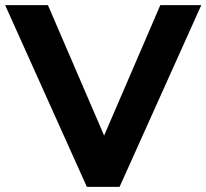

<svg xmlns="http://www.w3.org/2000/svg" viewBox="-37 -725 801 745"><path d="M300 0 -17 -705H149L367 -199L585 -705H744L427 0Z"/></svg>

Font: Nunito Sans ExtraBold
Style: Regular
Weight: 800
Designer: Vernon Adams
Foundry: Vernon Adams
Version: Version 3.101; ttfautohint (v1.8.4.7-5d5b);gftools[0.9.27]